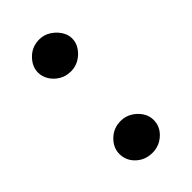

<svg xmlns="http://www.w3.org/2000/svg" viewBox="-178 -593 655 655"><g transform="rotate(-45 149.5 -265.5)"><path d="M149 -385Q125 -385 106.5 -396Q88 -407 77 -424.5Q66 -442 66 -462Q66 -491 90 -515Q114 -539 149 -539Q171 -539 189.5 -527.5Q208 -516 219.5 -498.5Q231 -481 231 -462Q231 -442 219.5 -424.5Q208 -407 189.5 -396Q171 -385 149 -385ZM149 8Q114 8 90 -14.5Q66 -37 66 -69Q66 -99 90 -122.5Q114 -146 149 -146Q171 -146 189.5 -135Q208 -124 219.5 -106.5Q231 -89 231 -69Q231 -37 206.5 -14.5Q182 8 149 8Z"/></g></svg>

Font: Noto Rashi Hebrew
Style: Bold
Weight: 700
Version: Version 1.006